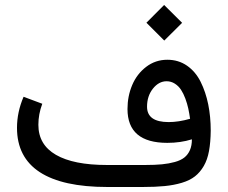

<svg xmlns="http://www.w3.org/2000/svg" viewBox="-20 -747 910 767"><path d="M564.9 -656.2 635.7 -727.1 707.5 -655.8 636.2 -585ZM746.6 -190.4Q701.2 -176.3 648.4 -176.3Q489.3 -176.3 489.3 -311.5Q489.3 -362.8 508.1 -407.2Q526.9 -451.7 564 -480Q601.1 -508.3 648.4 -508.3Q692.9 -508.3 727.1 -484.6Q761.2 -460.9 781.5 -420.2Q801.8 -379.4 811.8 -330.1Q821.8 -280.8 821.8 -225.1Q821.3 -178.2 814.9 -143.6Q808.6 -108.9 793.9 -83.7Q779.3 -58.6 758.8 -42.5Q738.3 -26.4 706.5 -16.8Q674.8 -7.3 637.9 -3.7Q601.1 0 550.3 0H408.7Q230 0 138.9 -59.3Q47.9 -118.7 47.9 -236.3Q47.9 -299.3 74.2 -360.4L148.9 -332.5Q133.3 -291 133.3 -248.5Q133.3 -168.9 203.6 -128.4Q273.9 -87.9 406.7 -87.9H560.5Q599.1 -87.9 627 -90.6Q654.8 -93.3 678.5 -99.9Q702.1 -106.4 716.6 -117.9Q731 -129.4 738.8 -147.5Q746.6 -165.5 746.6 -190.4ZM739.3 -272.5Q736.3 -293.9 732.2 -313.2Q728 -332.5 720.5 -353Q712.9 -373.5 703.1 -388.4Q693.4 -403.3 678.5 -412.8Q663.6 -422.4 645.5 -422.4Q614.3 -422.4 590.8 -392.8Q567.4 -363.3 567.4 -320.8Q567.4 -259.3 653.8 -259.3Q693.4 -259.3 739.3 -272.5Z"/></svg>

Font: Vazir FD-WOL
Style: FD-WOL
Weight: 400
Foundry: Based on Dejavu fonts, by Saber Rastikerdar
Version: Version 26.0.0